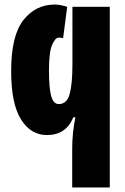

<svg xmlns="http://www.w3.org/2000/svg" viewBox="-20 -583 550 843"><path d="M29 -271Q29 -128 72 -59Q115 10 186 10Q270 10 302 -68H311Q297 1 297 69V240H462V-553H298V-300Q298 -215 286 -170.5Q274 -126 238 -126Q215 -126 205 -160.5Q195 -195 195 -274Q195 -355 209 -386.5Q223 -418 238 -418Q249 -418 257 -415L275 -553Q244 -563 221 -563Q136 -563 82.5 -494.5Q29 -426 29 -271Z"/></svg>

Font: Noto Sans Display Condensed Black
Style: Regular
Weight: 900
Width: 3
Designer: Monotype Design team
Foundry: Monotype Imaging Inc.
Version: 1.000